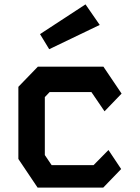

<svg xmlns="http://www.w3.org/2000/svg" viewBox="-20 -858 640 878"><path d="M153 -553H453L536 -430L458 -349L398 -437H207L185 -414V-149L216 -103H408L476 -172L534 -85L452 0H152L64 -131V-461ZM205 -633 436 -744 371 -838 163 -702Z"/></svg>

Font: Kode Mono
Style: Bold
Weight: 700
Monospace: yes
Designer: Isa Ozler
Foundry: Kadena LLC
Version: Version 1.206;gftools[0.9.28]